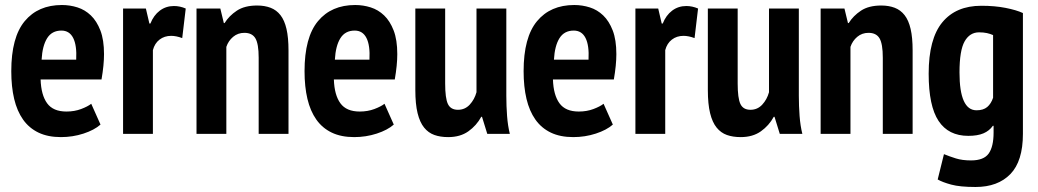

<svg xmlns="http://www.w3.org/2000/svg" viewBox="-20 -534 4143 766"><path d="M381 -37Q356 -15 313 -1Q270 13 223 13Q171 13 133.5 -5Q96 -23 72 -57Q48 -91 36.5 -139.5Q25 -188 25 -250Q25 -385 78.5 -449.5Q132 -514 227 -514Q259 -514 289 -504.5Q319 -495 342.5 -472.5Q366 -450 380.5 -412.5Q395 -375 395 -318Q395 -296 392.5 -271Q390 -246 385 -217H142Q144 -155 168 -122Q192 -89 245 -89Q277 -89 303.5 -99Q330 -109 344 -120ZM225 -412Q187 -412 168 -381.5Q149 -351 146 -296H284Q287 -353 272 -382.5Q257 -412 225 -412Z M707 -382Q683 -391 663 -391Q636 -391 616.5 -376Q597 -361 590 -334V0H471V-500H562L576 -440H580Q593 -473 617.5 -491.5Q642 -510 674 -510Q698 -510 721 -500Z M1012 0V-304Q1012 -359 999 -381Q986 -403 955 -403Q929 -403 910 -387Q891 -371 883 -347V0H764V-500H859L873 -442H876Q894 -471 925 -491.5Q956 -512 1006 -512Q1036 -512 1059.5 -503Q1083 -494 1099 -473.5Q1115 -453 1123 -418.5Q1131 -384 1131 -333V0Z M1551 -37Q1526 -15 1483 -1Q1440 13 1393 13Q1341 13 1303.5 -5Q1266 -23 1242 -57Q1218 -91 1206.5 -139.5Q1195 -188 1195 -250Q1195 -385 1248.5 -449.5Q1302 -514 1397 -514Q1429 -514 1459 -504.5Q1489 -495 1512.5 -472.5Q1536 -450 1550.5 -412.5Q1565 -375 1565 -318Q1565 -296 1562.5 -271Q1560 -246 1555 -217H1312Q1314 -155 1338 -122Q1362 -89 1415 -89Q1447 -89 1473.5 -99Q1500 -109 1514 -120ZM1395 -412Q1357 -412 1338 -381.5Q1319 -351 1316 -296H1454Q1457 -353 1442 -382.5Q1427 -412 1395 -412Z M1756 -500V-201Q1756 -142 1767 -119Q1778 -96 1807 -96Q1835 -96 1854 -116.5Q1873 -137 1881 -166V-500H2000V-152Q2000 -111 2003 -71.5Q2006 -32 2014 0H1924L1903 -68H1900Q1881 -33 1848.5 -10Q1816 13 1768 13Q1737 13 1713 4.5Q1689 -4 1672 -25Q1655 -46 1646 -82.5Q1637 -119 1637 -175V-500Z M2425 -37Q2400 -15 2357 -1Q2314 13 2267 13Q2215 13 2177.5 -5Q2140 -23 2116 -57Q2092 -91 2080.5 -139.5Q2069 -188 2069 -250Q2069 -385 2122.5 -449.5Q2176 -514 2271 -514Q2303 -514 2333 -504.5Q2363 -495 2386.5 -472.5Q2410 -450 2424.5 -412.5Q2439 -375 2439 -318Q2439 -296 2436.5 -271Q2434 -246 2429 -217H2186Q2188 -155 2212 -122Q2236 -89 2289 -89Q2321 -89 2347.5 -99Q2374 -109 2388 -120ZM2269 -412Q2231 -412 2212 -381.5Q2193 -351 2190 -296H2328Q2331 -353 2316 -382.5Q2301 -412 2269 -412Z M2751 -382Q2727 -391 2707 -391Q2680 -391 2660.5 -376Q2641 -361 2634 -334V0H2515V-500H2606L2620 -440H2624Q2637 -473 2661.5 -491.5Q2686 -510 2718 -510Q2742 -510 2765 -500Z M2923 -500V-201Q2923 -142 2934 -119Q2945 -96 2974 -96Q3002 -96 3021 -116.5Q3040 -137 3048 -166V-500H3167V-152Q3167 -111 3170 -71.5Q3173 -32 3181 0H3091L3070 -68H3067Q3048 -33 3015.5 -10Q2983 13 2935 13Q2904 13 2880 4.5Q2856 -4 2839 -25Q2822 -46 2813 -82.5Q2804 -119 2804 -175V-500Z M3502 0V-304Q3502 -359 3489 -381Q3476 -403 3445 -403Q3419 -403 3400 -387Q3381 -371 3373 -347V0H3254V-500H3349L3363 -442H3366Q3384 -471 3415 -491.5Q3446 -512 3496 -512Q3526 -512 3549.5 -503Q3573 -494 3589 -473.5Q3605 -453 3613 -418.5Q3621 -384 3621 -333V0Z M4061 0Q4061 109 4011 160.5Q3961 212 3872 212Q3810 212 3775 202.5Q3740 193 3721 182L3746 81Q3768 90 3793.5 98Q3819 106 3854 106Q3905 106 3924.5 78.5Q3944 51 3944 -5V-32H3941Q3927 -12 3903.5 -2Q3880 8 3843 8Q3764 8 3724.5 -51.5Q3685 -111 3685 -240Q3685 -379 3739.5 -445Q3794 -511 3895 -511Q3949 -511 3992 -502.5Q4035 -494 4061 -482ZM3876 -94Q3903 -94 3918.5 -107Q3934 -120 3942 -144V-394Q3931 -399 3917.5 -402Q3904 -405 3886 -405Q3849 -405 3828.5 -369Q3808 -333 3808 -245Q3808 -94 3876 -94Z"/></svg>

Font: PT Sans Narrow
Style: Bold
Weight: 700
Width: 3
Designer: A.Korolkova, O.Umpeleva, V.Yefimov
Foundry: ParaType Ltd
Version: Version 2.003W OFL